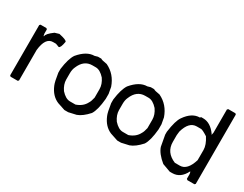

<svg xmlns="http://www.w3.org/2000/svg" viewBox="-73 -1100 1954 1537"><g transform="rotate(30 903.5 -332.0)"><path d="M221.7 -511.7Q295.9 -496.1 295.9 -480.5Q285.2 -418.9 268.6 -418L237.3 -429.7H210Q140.6 -429.7 127.9 -308.6V-27.3L120.1 -19.5H53.7L45.9 -27.3V-492.2L53.7 -500H108.4L116.2 -492.2V-453.1L120.1 -433.6H124Q124 -457 182.6 -500Z M580.1 -507.8H611.3Q619.1 -500 669.9 -492.2Q757.8 -450.2 792 -351.6Q799.3 -309.6 802.7 -293V-246.1Q793 -138.7 763.7 -93.8Q711.9 -36.1 665 -19.5L595.7 -3.9H560.5L490.2 -27.3Q424.8 -54.7 392.6 -132.8Q380.9 -159.2 369.1 -238.3V-273.4Q381.8 -372.1 412.1 -418Q480.5 -500 552.7 -500Q552.7 -500 580.1 -507.8ZM451.2 -281.2V-222.7Q451.2 -177.7 482.4 -132.8Q524.4 -85.9 564.5 -85.9H615.2Q676.3 -106.4 701.2 -156.2Q712.4 -172.9 720.7 -210.9V-289.1Q720.7 -334 689.5 -378.9Q647.5 -425.8 607.4 -425.8H576.2Q498 -425.8 462.9 -339.8Q451.2 -314.5 451.2 -281.2Z M1068.4 -507.8H1099.6Q1107.4 -500 1158.2 -492.2Q1246.1 -450.2 1280.3 -351.6Q1287.6 -309.6 1291 -293V-246.1Q1281.2 -138.7 1252 -93.8Q1200.2 -36.1 1153.3 -19.5L1084 -3.9H1048.8L978.5 -27.3Q913.1 -54.7 880.9 -132.8Q869.1 -159.2 857.4 -238.3V-273.4Q870.1 -372.1 900.4 -418Q968.8 -500 1041 -500Q1041 -500 1068.4 -507.8ZM939.5 -281.2V-222.7Q939.5 -177.7 970.7 -132.8Q1012.7 -85.9 1052.7 -85.9H1103.5Q1164.6 -106.4 1189.5 -156.2Q1200.7 -172.9 1209 -210.9V-289.1Q1209 -334 1177.7 -378.9Q1135.7 -425.8 1095.7 -425.8H1064.5Q986.3 -425.8 951.2 -339.8Q939.5 -314.5 939.5 -281.2Z M1693.8 -666H1759.3L1767.1 -658.2V-17.6L1759.3 -9.8H1693.8L1685.1 -17.6V-60.5L1681.2 -80.1H1677.2Q1636.2 2 1560.1 2H1537.6L1462.4 -25.4Q1394 -81.1 1376.5 -134.8L1357.9 -236.3V-263.7Q1372.6 -373 1400.9 -412.1Q1457.5 -494.1 1529.8 -494.1L1537.6 -502H1556.2Q1624.5 -502 1677.2 -427.7V-423.8H1681.2L1685.1 -443.4V-658.2ZM1439.9 -279.3V-216.8Q1439.9 -120.1 1537.6 -80.1H1583.5Q1651.9 -80.1 1685.1 -189.5V-283.2Q1685.1 -330.1 1647 -388.7Q1598.1 -419.9 1583.5 -419.9H1544.4Q1473.1 -419.9 1443.8 -314.5Z"/></g></svg>

Font: LaylaRuqaa
Style: Regular
Weight: 400
Version: Version 2.0